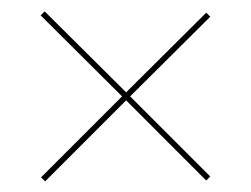

<svg xmlns="http://www.w3.org/2000/svg" viewBox="-20 -389 452 346"><path d="M61.3 -62.1 54 -69.4 200 -215.3 53.2 -361.3 60.5 -368.5 207.3 -222.6 351.6 -366.1 358.9 -358.9 214.5 -215.3 358.9 -71 351.6 -63.7 207.3 -208.1Z"/></svg>

Font: Playfair 144pt SemiCondensed Light
Style: Regular
Weight: 300
Width: 4
Designer: Claus Eggers Sørensen
Foundry: Claus Eggers Sørensen
Version: Version 2.203